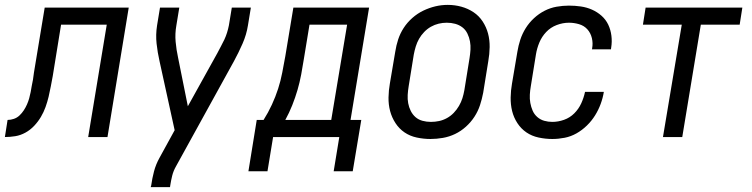

<svg xmlns="http://www.w3.org/2000/svg" viewBox="-60 -561 3080 786"><path d="M-40 0 -29 -70Q-16 -70 -3 -74.5Q10 -79 20 -88.5Q30 -98 37.5 -109.5Q45 -121 50.5 -133.5Q56 -146 59.5 -158.5Q63 -171 65.5 -184Q68 -197 70 -209.5Q72 -222 75 -235Q76 -242 77 -249.5Q78 -257 79 -264L123 -530H467L380 0H301L377 -460H190L156 -250Q152 -229 148 -207.5Q144 -186 139 -165Q134 -144 126.5 -123Q119 -102 107.5 -82.5Q96 -63 80 -46Q64 -29 44 -18Q24 -7 2.5 -3.5Q-19 0 -40 0Z M557 205 559 198Q563 169 570.5 140.5Q578 112 593 85L655 -28L593 -311Q585 -346 581 -382.5Q577 -419 583 -457L595 -530H674L662 -457Q656 -423 659 -390Q662 -357 669 -325L709 -126L830 -344Q837 -358 844.5 -371.5Q852 -385 858.5 -399Q865 -413 869.5 -427.5Q874 -442 877 -457L889 -530H967L955 -457Q949 -419 933 -382.5Q917 -346 898 -311L661 119Q650 138 645 158Q640 178 637 198L636 205Z M957 140 991 -70H1019Q1038 -100 1053 -132.5Q1068 -165 1078.5 -197.5Q1089 -230 1095.5 -264Q1102 -298 1108 -331L1141 -530H1451L1375 -70H1419L1384 140H1306L1329 0H1058L1035 140ZM1108 -70H1296L1361 -460H1207L1184 -320Q1179 -288 1173 -256Q1167 -224 1158 -193Q1149 -162 1136.5 -130.5Q1124 -99 1108 -70Z M1702 8Q1674 8 1646 2Q1618 -4 1596 -19Q1574 -34 1559 -57Q1544 -80 1537 -106.5Q1530 -133 1530.5 -162Q1531 -191 1536 -219L1558 -349Q1562 -375 1570 -399.5Q1578 -424 1592.5 -446.5Q1607 -469 1628 -487.5Q1649 -506 1673 -517.5Q1697 -529 1722 -535Q1747 -541 1773 -541Q1802 -541 1829 -533.5Q1856 -526 1878.5 -511Q1901 -496 1916 -473Q1931 -450 1938 -423.5Q1945 -397 1944.5 -368Q1944 -339 1939 -311L1918 -181Q1913 -155 1905 -130.5Q1897 -106 1882.5 -83.5Q1868 -61 1847.5 -42.5Q1827 -24 1803 -12.5Q1779 -1 1753 3.5Q1727 8 1702 8ZM1704 -62Q1721 -62 1737.5 -65.5Q1754 -69 1769.5 -77.5Q1785 -86 1797.5 -99Q1810 -112 1819 -127.5Q1828 -143 1833 -159Q1838 -175 1841 -192L1862 -322Q1865 -340 1866 -357.5Q1867 -375 1864 -391.5Q1861 -408 1853.5 -423.5Q1846 -439 1833 -449Q1820 -459 1803.5 -463.5Q1787 -468 1769 -468Q1752 -468 1735.5 -464Q1719 -460 1704 -451.5Q1689 -443 1676.5 -430Q1664 -417 1655.5 -402Q1647 -387 1642 -370.5Q1637 -354 1634 -338L1613 -208Q1610 -190 1609 -172.5Q1608 -155 1611 -138.5Q1614 -122 1621.5 -107Q1629 -92 1641 -81.5Q1653 -71 1669.5 -66.5Q1686 -62 1704 -62Z M2201 8Q2173 8 2145 2Q2117 -4 2095 -19Q2073 -34 2058 -57Q2043 -80 2036.5 -106.5Q2030 -133 2030.5 -162Q2031 -191 2036 -219L2058 -349Q2062 -374 2070 -398.5Q2078 -423 2092 -445.5Q2106 -468 2126 -486.5Q2146 -505 2169.5 -517Q2193 -529 2218.5 -533.5Q2244 -538 2269 -538Q2294 -538 2318 -534.5Q2342 -531 2363.5 -521.5Q2385 -512 2402.5 -496.5Q2420 -481 2430 -460Q2440 -439 2443 -414.5Q2446 -390 2442 -366Q2442 -364 2441.5 -362Q2441 -360 2441 -359H2363Q2364 -360 2364 -361Q2364 -362 2364 -363Q2368 -384 2363 -405Q2358 -426 2344.5 -441Q2331 -456 2310.5 -462Q2290 -468 2269 -468Q2244 -468 2219 -458.5Q2194 -449 2176 -430Q2158 -411 2148 -387Q2138 -363 2134 -338L2113 -208Q2110 -191 2109 -173.5Q2108 -156 2111 -139.5Q2114 -123 2120.5 -108Q2127 -93 2139.5 -82Q2152 -71 2168 -66.5Q2184 -62 2201 -62Q2225 -62 2249 -70.5Q2273 -79 2291 -97Q2309 -115 2319.5 -138Q2330 -161 2335 -185H2412Q2408 -160 2399 -135.5Q2390 -111 2376 -88.5Q2362 -66 2342.5 -47Q2323 -28 2300 -15Q2277 -2 2251.5 3Q2226 8 2201 8Z M2654 0 2731 -460H2572L2583 -530H2979L2968 -460H2809L2733 0Z"/></svg>

Font: Iosevka Curly Oblique
Style: Regular
Weight: 400
Italic angle: -9°
Monospace: yes
Designer: Belleve Invis
Foundry: Belleve Invis
Version: Version 11.1.0; ttfautohint (v1.8.3)